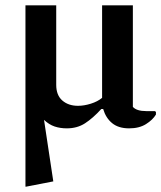

<svg xmlns="http://www.w3.org/2000/svg" viewBox="-20 -474 608 724"><path d="M232 10Q207 10 186 3Q165 -4 146 -22L181 210L78 230H76V-454H192V-154Q192 -115 215 -95Q238 -75 274 -75Q297 -75 322.5 -83Q348 -91 365 -105V-454H481V-71Q495 -55 532 -55H564L568 -52V-42Q556 -22 530.5 -6Q505 10 467 10Q427 10 403 -9.5Q379 -29 369 -63H362Q330 -28 300.5 -9Q271 10 232 10Z"/></svg>

Font: Spectral SemiBold
Style: Regular
Weight: 600
Designer: Jean-Baptiste Levee
Foundry: Production Type
Version: Version 2.001